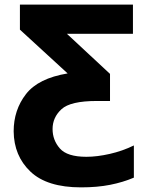

<svg xmlns="http://www.w3.org/2000/svg" viewBox="-20 -569 640 829"><path d="M330 240Q400 240 455.5 229Q511 218 558 198V59Q509 83 454 95.5Q399 108 353 108Q270 108 238.5 72Q207 36 207 -12Q207 -62 245.5 -97.5Q284 -133 398 -133H455V-250L269 -423H554V-549H66V-441L272 -252Q145 -231 92 -162.5Q39 -94 39 -2Q40 104 111.5 172Q183 240 330 240Z"/></svg>

Font: Noto Sans UI Extra
Style: Regular
Weight: 800
Designer: Monotype Design Team
Foundry: Monotype Imaging Inc.
Version: Version 1.901